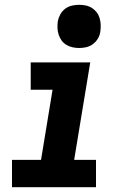

<svg xmlns="http://www.w3.org/2000/svg" viewBox="-20 -780 540 800"><path d="M30 0V-114H151L199 -406H108V-520H356L289 -114H380V0ZM310 -580Q296 -580 282 -583Q268 -586 256 -593.5Q244 -601 236.5 -611.5Q229 -622 224.5 -635.5Q220 -649 219.5 -663Q219 -677 221 -692Q224 -707 231.5 -720.5Q239 -734 251.5 -743.5Q264 -753 279.5 -756.5Q295 -760 310 -760Q324 -760 338 -757Q352 -754 363.5 -746.5Q375 -739 383 -728.5Q391 -718 395 -704.5Q399 -691 399.5 -677Q400 -663 398 -648Q396 -633 388 -619.5Q380 -606 367.5 -596.5Q355 -587 340 -583.5Q325 -580 310 -580Z"/></svg>

Font: Iosevka Heavy Oblique
Style: Regular
Weight: 900
Italic angle: -9°
Monospace: yes
Designer: Belleve Invis
Foundry: Belleve Invis
Version: Version 32.5.0; ttfautohint (v1.8.4)